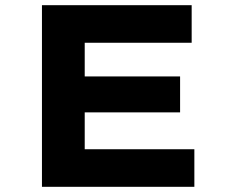

<svg xmlns="http://www.w3.org/2000/svg" viewBox="-20 -720 883 740"><path d="M141.7 0V-700H718.7V-555.2H306.5V-144.8H729.1V0ZM227.7 -286.9V-425.4H674.1V-286.9Z"/></svg>

Font: Lexend Mega
Style: Regular
Weight: 400
Designer: Bonnie Shaver-Troup, Thomas Jockin
Foundry: Lexend
Version: Version 1.007